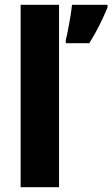

<svg xmlns="http://www.w3.org/2000/svg" viewBox="-20 -780 468 800"><path d="M226 0H66V-760H226ZM428 -749Q413 -713 394.5 -675.5Q376 -638 352 -600H254V-613Q259 -632 264 -658.5Q269 -685 273.5 -712Q278 -739 280 -760H428Z"/></svg>

Font: Noto Sans Tamil SemiCondensed ExtraBold
Style: Regular
Weight: 800
Width: 4
Designer: Jelle Bosma - Monotype Design Team
Foundry: Monotype Imaging Inc.
Version: Version 2.004; ttfautohint (v1.8.4.7-5d5b)